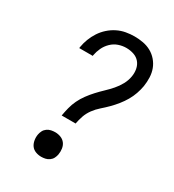

<svg xmlns="http://www.w3.org/2000/svg" viewBox="-182 -845 863 955"><g transform="rotate(30 250.0 -367.5)"><path d="M190 -221Q194 -244 200 -268Q206 -292 217 -315Q228 -338 243.5 -359Q259 -380 276.5 -399Q294 -418 313 -436Q332 -454 349 -473.5Q366 -493 378.5 -516Q391 -539 395 -563Q399 -585 395 -606.5Q391 -628 378 -643.5Q365 -659 344.5 -666Q324 -673 301 -673Q279 -673 257 -665.5Q235 -658 217.5 -641Q200 -624 190 -602.5Q180 -581 176 -559V-555H98L99 -562Q103 -586 112 -609.5Q121 -633 135 -654.5Q149 -676 168.5 -693.5Q188 -711 211 -722.5Q234 -734 259 -738.5Q284 -743 308 -743Q333 -743 357.5 -738.5Q382 -734 403 -722.5Q424 -711 440 -692.5Q456 -674 464.5 -651.5Q473 -629 474 -603.5Q475 -578 471 -552Q467 -529 459 -506Q451 -483 438.5 -461.5Q426 -440 410 -420Q394 -400 376 -382Q358 -364 339 -347.5Q320 -331 305 -310.5Q290 -290 282 -267Q274 -244 270 -221ZM204 8Q187 8 171.5 2Q156 -4 147 -16.5Q138 -29 135 -46Q132 -63 135 -80Q137 -91 142.5 -102Q148 -113 158.5 -120.5Q169 -128 181 -130.5Q193 -133 204 -133Q221 -133 236.5 -127Q252 -121 261.5 -108.5Q271 -96 273.5 -79Q276 -62 273 -45Q271 -34 265.5 -23Q260 -12 249.5 -4.5Q239 3 227 5.5Q215 8 204 8Z"/></g></svg>

Font: Iosevka Custom
Style: Italic
Weight: 400
Italic angle: -9°
Monospace: yes
Designer: Belleve Invis
Foundry: Belleve Invis
Version: Version 30.3.3; ttfautohint (v1.8.3)